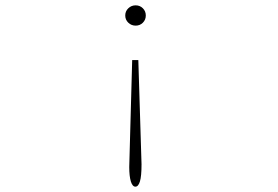

<svg xmlns="http://www.w3.org/2000/svg" viewBox="-20 -618 1040 719"><path d="M488 -598Q504 -598 515 -587Q526 -576 526 -560Q526 -544 515 -533Q504 -522 488 -522Q472 -522 460.5 -533Q449 -544 449 -560Q449 -576 460.5 -587Q472 -598 488 -598ZM475 -393H498L510 -3Q510 42 504 61.5Q498 81 487 81Q476 81 470 61.5Q464 42 464 7Z"/></svg>

Font: Inconsolata UltraExpanded ExtraLight
Style: Regular
Weight: 200
Width: 9
Monospace: yes
Designer: Raph Levien, Cyreal, Brenton Simpson
Foundry: Raph Levien, Cyreal, Google
Version: Version 3.001; ttfautohint (v1.8.2.53-6de2)